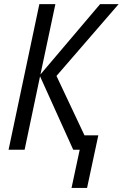

<svg xmlns="http://www.w3.org/2000/svg" viewBox="-20 -734 602 941"><path d="M330.6 187 370.6 0H338.9L176.3 -359.9L100.6 0H22L172.9 -713.9H251.5L178.2 -369.1L470.7 -713.9H561.5L256.8 -361.8L394 -70.8H461.9L406.7 187Z"/></svg>

Font: Open Sans SemiCondensed
Style: Italic
Weight: 400
Width: 4
Italic angle: -12°
Designer: Monotype Design Team
Foundry: Monotype Imaging Inc.
Version: Version 3.000